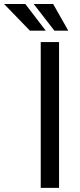

<svg xmlns="http://www.w3.org/2000/svg" viewBox="-118 -916 388 936"><path d="M169.9 0H80.6V-710.9H169.9ZM105 -766.6H27.8L-98.1 -896.5H5.4ZM214.8 -766.6H147L46.4 -896.5H141.1Z"/></svg>

Font: Roboto Condensed
Style: Regular
Weight: 400
Designer: Google
Version: Version 2.001047; 2015